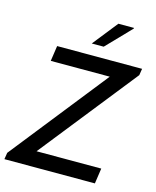

<svg xmlns="http://www.w3.org/2000/svg" viewBox="-139 -983 872 1072"><g transform="rotate(15 297.0 -447.5)"><path d="M500 -895H410L295 -750H364L500 -891ZM603 -686H112L99 -597H440L-3 -38L-9 0H514L527 -89H153L597 -648Z"/></g></svg>

Font: Chivo
Style: Italic
Weight: 400
Italic angle: -8°
Designer: Hector Gatti
Foundry: Omnibus-Type
Version: Version 1.003;PS 001.003;hotconv 1.0.70;makeotf.lib2.5.58329